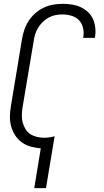

<svg xmlns="http://www.w3.org/2000/svg" viewBox="-20 -763 540 998"><path d="M158 215 192 8Q166 6 140 -1Q114 -8 93.5 -23Q73 -38 59 -59.5Q45 -81 38 -106Q31 -131 31.5 -158Q32 -185 37 -213L94 -558Q98 -582 106 -606.5Q114 -631 128 -653Q142 -675 162 -693Q182 -711 206 -722.5Q230 -734 255 -738.5Q280 -743 305 -743Q329 -743 353 -739.5Q377 -736 398 -726.5Q419 -717 436 -701.5Q453 -686 462.5 -665.5Q472 -645 475 -620.5Q478 -596 474 -572L473 -566H412L413 -570Q417 -595 411.5 -618.5Q406 -642 390.5 -658Q375 -674 352 -681Q329 -688 305 -688Q287 -688 268.5 -684.5Q250 -681 233 -671.5Q216 -662 202 -648.5Q188 -635 178 -618.5Q168 -602 162.5 -584Q157 -566 155 -549L97 -204Q94 -184 93.5 -164Q93 -144 98 -126Q103 -108 112.5 -92Q122 -76 137.5 -66Q153 -56 171.5 -51.5Q190 -47 210 -47Q223 -47 237 -49Q251 -51 264 -55L219 215Z"/></svg>

Font: Iosevka Curly Light
Style: Italic
Weight: 300
Italic angle: -9°
Monospace: yes
Designer: Belleve Invis
Foundry: Belleve Invis
Version: Version 22.1.2; ttfautohint (v1.8.4)